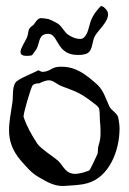

<svg xmlns="http://www.w3.org/2000/svg" viewBox="-20 -620 426 636"><path d="M186 -4H192C217 -6 244 -6 269 -13C342 -33 376 -121 376 -194C376 -206 374 -218 372 -229C370 -245 349 -253 342 -268C331 -292 323 -320 303 -339C264 -374 232 -399 183 -399C179 -399 174 -399 169 -398C151 -396 143 -382 120 -382C115 -382 115 -385 107 -387C93 -379 39 -359 31 -346C20 -330 24 -299 21 -280C16 -246 10 -217 10 -189C10 -155 19 -123 50 -87C68 -67 83 -48 107 -34C131 -20 157 -4 186 -4ZM230 -44C197 -44 190 -70 174 -86C156 -102 115 -127 103 -145C84 -174 69 -201 58 -233V-234C58 -247 82 -329 88 -337C91 -342 103 -344 108 -344V-343C124 -351 134 -354 142 -354C158 -354 165 -341 191 -332C234 -316 247 -311 283 -284C291 -277 308 -268 309 -257C311 -245 310 -231 311 -219C313 -202 313 -190 313 -179C313 -166 312 -155 306 -136C303 -127 306 -116 302 -108C300 -105 279 -56 275 -55C265 -52 254 -47 244 -46C239 -45 235 -44 230 -44ZM86 -437C79 -435 73 -435 68 -435C53 -435 48 -440 48 -448C48 -460 62 -480 69 -495C77 -515 69 -523 89 -536C95 -540 102 -559 115 -560C119 -560 137 -558 140 -557C148 -555 172 -542 174 -540C188 -529 194 -511 209 -503C212 -501 228 -491 246 -491C266 -491 273 -524 275 -531C280 -552 287 -572 314 -600C321 -600 327 -595 335 -584C337 -580 338 -576 338 -572C338 -547 303 -517 294 -500C283 -479 289 -445 259 -440C251 -438 244 -438 237 -438C166 -438 174 -508 140 -508C109 -508 112 -483 103 -462C103 -461 103 -461 102 -460C101 -457 92 -445 86 -437Z"/></svg>

Font: Ancial
Style: Regular
Weight: 400
Designer: Daytona Mess (Anne-Dauphine Borione)
Foundry: Daytona Mess (Anne-Dauphine Borione)
Version: Version 1.000;Glyphs 3.2 (3192)